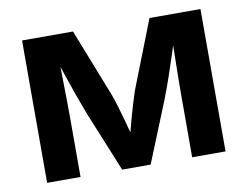

<svg xmlns="http://www.w3.org/2000/svg" viewBox="-63 -608 894 694"><g transform="rotate(-10 384.5 -261.0)"><path d="M57.1 0V-522.5H244.1L342.3 -272.9Q350.6 -249.5 357.9 -225.3Q365.2 -201.2 371.8 -177Q378.4 -152.8 384.5 -130.1Q390.6 -107.4 396 -86.9H374Q379.9 -106.9 385.7 -129.6Q391.6 -152.3 398.2 -176.5Q404.8 -200.7 412.1 -225.1Q419.4 -249.5 427.2 -272.9L524.9 -522.5H711.9V0H589.4V-220.2Q589.4 -252.9 589.8 -283.9Q590.3 -314.9 590.8 -344.7Q591.3 -374.5 591.8 -404.1Q592.3 -433.6 592.8 -463.9H609.4Q596.2 -423.8 583.3 -383.5Q570.3 -343.3 556.4 -302.7Q542.5 -262.2 526.4 -220.7L437 0H332.5L242.2 -220.7Q226.1 -262.7 211.7 -303.2Q197.3 -343.8 184.1 -383.8Q170.9 -423.8 157.7 -463.9H176.3Q176.8 -434.6 177.2 -405Q177.7 -375.5 178.2 -345.5Q178.7 -315.4 179.2 -284.4Q179.7 -253.4 179.7 -220.2V0Z"/></g></svg>

Font: Inter 28pt SemiBold
Style: Regular
Weight: 600
Designer: Rasmus Andersson
Foundry: rsms
Version: Version 4.001;git-66647c0bb